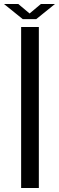

<svg xmlns="http://www.w3.org/2000/svg" viewBox="-48 -934 293 954"><path d="M57 0V-800H145V0ZM-28 -914H43L99 -867L155 -914H225L132 -839H65Z"/></svg>

Font: Big Shoulders Text Medium
Style: Regular
Weight: 500
Designer: Patric King
Foundry: XO Type Co
Version: Version 1.000; ttfautohint (v1.8.2)